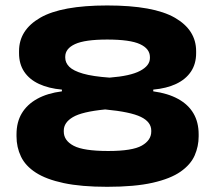

<svg xmlns="http://www.w3.org/2000/svg" viewBox="-20 -678 808 721"><path d="M382.5 23.5Q285 23.5 219.2 9.5Q153.5 -4.5 114.5 -29.8Q75.5 -55 58.8 -90Q42 -125 42 -166V-173.5Q42 -219.5 62 -252.8Q82 -286 120 -307Q158 -328 212.5 -335V-341.5Q162.5 -346 126.5 -362.8Q90.5 -379.5 71 -408.5Q51.5 -437.5 51.5 -478.5V-486Q51.5 -565.5 131.2 -611.5Q211 -657.5 382.5 -657.5Q556.5 -657.5 636.5 -611.5Q716.5 -565.5 716.5 -486V-478.5Q716.5 -438 697 -409Q677.5 -380 641.5 -363Q605.5 -346 555.5 -341.5V-335Q610.5 -327.5 648.8 -306.5Q687 -285.5 706.5 -252.2Q726 -219 726 -173.5V-166Q726 -128.5 711 -94.2Q696 -60 658.2 -33.5Q620.5 -7 553.5 8.2Q486.5 23.5 382.5 23.5ZM386.5 -111Q477 -111 512.5 -131.2Q548 -151.5 548 -184V-187.5Q548 -220 509 -239Q470 -258 375 -267Q288 -258.5 253.8 -238.2Q219.5 -218 219.5 -187.5V-184Q219.5 -150 256.8 -130.5Q294 -111 386.5 -111ZM391.5 -386.5Q469.5 -392.5 506.2 -412Q543 -431.5 543 -460V-463.5Q543 -495 505.8 -512.2Q468.5 -529.5 382.5 -529.5Q299 -529.5 262 -512.5Q225 -495.5 225 -465V-461.5Q225 -442.5 240.2 -427.2Q255.5 -412 291.8 -401.5Q328 -391 391.5 -386.5Z"/></svg>

Font: Anek Latin Expanded
Style: Bold
Weight: 700
Width: 7
Designer: Yesha Goshar
Foundry: Ek Type
Version: Version 1.003